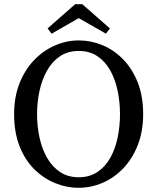

<svg xmlns="http://www.w3.org/2000/svg" viewBox="-20 -877 747 912"><path d="M354 15Q296 15 241 -7.5Q186 -30 142 -74Q98 -118 72.5 -183.5Q47 -249 47 -335Q47 -417 73 -482Q99 -547 142.5 -592Q186 -637 241 -661Q296 -685 354 -685Q412 -685 466.5 -662.5Q521 -640 564.5 -595.5Q608 -551 634 -486Q660 -421 660 -335Q660 -253 634.5 -188Q609 -123 565.5 -77.5Q522 -32 467 -8.5Q412 15 354 15ZM354 -35Q406 -35 443.5 -60.5Q481 -86 504.5 -128.5Q528 -171 539 -224.5Q550 -278 550 -335Q550 -391 539 -444.5Q528 -498 504.5 -541Q481 -584 443.5 -609.5Q406 -635 354 -635Q302 -635 264.5 -609.5Q227 -584 203 -541Q179 -498 167.5 -444.5Q156 -391 156 -335Q156 -278 167.5 -224.5Q179 -171 203 -128.5Q227 -86 264.5 -60.5Q302 -35 354 -35ZM371 -857 502 -742 483 -717 312 -815H396L225 -717L206 -742L337 -857Z"/></svg>

Font: Source Serif 4 Variable
Style: Regular
Weight: 400
Designer: Frank Grießhammer
Foundry: Adobe
Version: Version 4.005;hotconv 1.1.0;makeotfexe 2.6.0